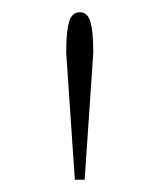

<svg xmlns="http://www.w3.org/2000/svg" viewBox="-20 -749 260 313"><path d="M88 -662V-666Q88 -697 92.5 -713Q97 -729 110 -729Q123 -729 127.5 -713Q132 -697 132 -667V-662L118 -456H102Z"/></svg>

Font: Trirong Thin
Style: Regular
Weight: 250
Designer: Katatrad Team
Foundry: CadsonDemak
Version: Version 1.001